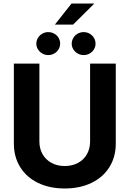

<svg xmlns="http://www.w3.org/2000/svg" viewBox="-20 -1072 744 1102"><path d="M644.5 -707V-248Q644.5 -171.4 607.9 -112.8Q571.3 -54.2 504.9 -22.2Q438.5 9.8 351.6 9.8Q264.6 9.8 198.5 -22.2Q132.3 -54.2 95.9 -112.8Q59.6 -171.4 59.6 -248V-707H206.1V-259.8Q206.1 -219.2 224.1 -187.3Q242.2 -155.3 275.4 -137.2Q308.6 -119.1 351.6 -119.1Q395 -119.1 428.2 -137.2Q461.4 -155.3 479.2 -187.3Q497.1 -219.2 497.1 -259.8V-707ZM390.6 -1051.8H521.5L399.4 -930.7H294.9ZM188.5 -821.3Q188.5 -839.4 197.8 -854.5Q207 -869.6 222.7 -878.7Q238.3 -887.7 256.8 -887.7Q275.4 -887.7 291.3 -878.9Q307.1 -870.1 316.2 -855Q325.2 -839.8 325.2 -822.3Q325.2 -804.2 316.2 -789.1Q307.1 -773.9 291.5 -764.9Q275.9 -755.9 256.8 -755.9Q238.3 -755.9 222.7 -764.9Q207 -773.9 197.8 -789.1Q188.5 -804.2 188.5 -821.3ZM391.6 -820.3Q391.6 -838.4 400.6 -854Q409.7 -869.6 425.5 -878.7Q441.4 -887.7 460 -887.7Q479 -887.7 494.6 -878.7Q510.3 -869.6 519.3 -854.5Q528.3 -839.4 528.3 -821.3Q528.3 -803.7 519.3 -788.8Q510.3 -773.9 494.6 -764.9Q479 -755.9 460 -755.9Q441.9 -755.9 426 -764.9Q410.2 -773.9 400.9 -788.8Q391.6 -803.7 391.6 -820.3Z"/></svg>

Font: Pretendard GOV
Style: Bold
Weight: 700
Designer: Base glyphs from Inter by Rasmus Andersson; Hangeul glyphs from Noto Sans CJK(Source Han Sans) by Jang Soo-young and Kan
Foundry: Kil Hyung-jin
Version: Version 1.309